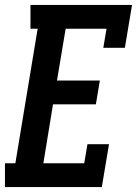

<svg xmlns="http://www.w3.org/2000/svg" viewBox="-31 -755 553 775"><path d="M-11 0V-96H31L121 -639H92V-735H502L473 -562H386L399 -639H234L199 -430H372L356 -334H183L144 -96H309L322 -173H409L380 0Z"/></svg>

Font: Iosevka Slab
Style: Bold Italic
Weight: 700
Italic angle: -9°
Monospace: yes
Designer: Belleve Invis
Foundry: Belleve Invis
Version: Version 11.1.0; ttfautohint (v1.8.3)